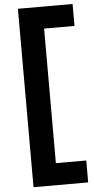

<svg xmlns="http://www.w3.org/2000/svg" viewBox="-66 -927 544 1116"><g transform="rotate(-5 206.0 -368.5)"><path d="M83 152.3V-888.7H401.9V-760.7H224.6V24.4H401.9V152.3Z"/></g></svg>

Font: New Shape
Style: Bold
Weight: 700
Designer: Wojciech Kalinowski "wmk69" (wmk69@o2.pl)
Foundry: Wojciech Kalinowski "wmk69" (wmk69@o2.pl)
Version: Version 2.1.1; 2021-05-14